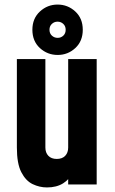

<svg xmlns="http://www.w3.org/2000/svg" viewBox="-20 -809 503 842"><path d="M186 13Q153.5 13 123.2 -1.5Q93 -16 73.5 -53.8Q54 -91.5 54 -162V-550H179V-162Q179 -139.5 192 -125.8Q205 -112 229 -112Q253 -112 266 -125.8Q279 -139.5 279 -162V-550H404V0H279V-84L301 -55Q285.5 -23 256.8 -5Q228 13 186 13ZM233 -568Q188 -568 155 -598.2Q122 -628.5 122 -678.5Q122 -728 155 -758.5Q188 -789 232.5 -789Q277 -789 310 -758.8Q343 -728.5 343 -678.5Q343 -628.5 310.2 -598.2Q277.5 -568 233 -568ZM233 -643Q247.5 -643 257.8 -652.8Q268 -662.5 268 -678.5Q268 -694.5 257.5 -704.2Q247 -714 232.5 -714Q218 -714 207.5 -704.2Q197 -694.5 197 -678.5Q197 -662.5 207.5 -652.8Q218 -643 233 -643Z"/></svg>

Font: Mohave Light
Style: Regular
Weight: 300
Designer: Gumpita Rahayu
Foundry: Tokotype
Version: Version 2.003